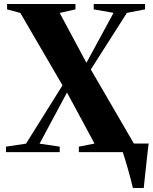

<svg xmlns="http://www.w3.org/2000/svg" viewBox="-20 -763 768 963"><path d="M646.5 180Q642.5 162 635.8 136.5Q629 111 621.5 84.2Q614 57.5 606.8 34.2Q599.5 11 595 -2.5L574.5 -43H725.5Q723 -24.5 720.5 -1.2Q718 22 715.2 47.2Q712.5 72.5 709.8 97Q707 121.5 704.8 143Q702.5 164.5 701 180ZM110.5 -42.5 293.5 -335 82 -698 15.5 -716V-743H358.5V-716L279.5 -698L413.5 -448L549.5 -698.5L450 -716V-743H707.5V-716L616.5 -698.5L435.5 -414.5L651.5 -43L718 -27.5V0H375.5V-27.5L454 -43L316 -299L178.5 -42.5L279.5 -27.5V0H10V-27.5Z"/></svg>

Font: Merriweather 120pt ExtraBold
Style: Regular
Weight: 800
Version: Version 2.100